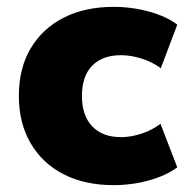

<svg xmlns="http://www.w3.org/2000/svg" viewBox="-20 -529 546 560"><path d="M311 11Q228 11 166 -20.5Q104 -52 69.5 -111Q35 -170 35 -249Q35 -330 69.5 -388Q104 -446 166 -477.5Q228 -509 311 -509Q365 -509 415.5 -495Q466 -481 497 -457L449 -330Q425 -348 393.5 -358Q362 -368 333 -368Q279 -368 249 -337.5Q219 -307 219 -249Q219 -192 249 -160.5Q279 -129 333 -129Q362 -129 393.5 -139.5Q425 -150 448 -168L497 -41Q465 -17 415 -3Q365 11 311 11Z"/></svg>

Font: Nunito Sans 10pt Black
Style: Regular
Weight: 900
Designer: Vernon Adams
Foundry: Vernon Adams
Version: Version 3.101;gftools[0.9.27]